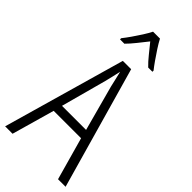

<svg xmlns="http://www.w3.org/2000/svg" viewBox="-294 -1003 1060 1060"><g transform="rotate(45 236.0 -473.5)"><path d="M413 0 343 -250H129L58 0H0L204 -715H269L472 0ZM258 -568Q253 -591 247 -615.5Q241 -640 236 -662Q231 -639 225.5 -615.5Q220 -592 214 -568L142 -302H330ZM262 -947Q274 -924 292.5 -895.5Q311 -867 330 -840Q349 -813 362 -797V-788H329Q306 -810 282 -840Q258 -870 235 -898Q213 -870 188.5 -839.5Q164 -809 143 -788H109V-797Q125 -817 143.5 -843.5Q162 -870 179.5 -897.5Q197 -925 208 -947Z"/></g></svg>

Font: Noto Sans Devanagari UI Condensed Light
Style: Regular
Weight: 300
Width: 3
Designer: Jelle Bosma - Monotype Design Team
Foundry: Monotype Imaging Inc.
Version: Version 2.004; ttfautohint (v1.8.4.7-5d5b)